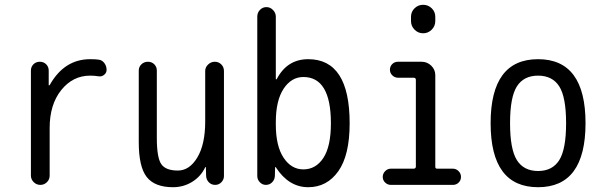

<svg xmlns="http://www.w3.org/2000/svg" viewBox="-20 -780 2540 810"><path d="M150.4 0Q133.8 0 122.1 -11.7Q110.4 -23.4 110.4 -39.1V-482.4Q110.4 -498 121.1 -508.8Q131.8 -519.5 147.9 -519.5Q164.1 -519.5 174.8 -508.8Q185.5 -498 185.5 -482.4V-420.9Q185.5 -419.9 186.5 -419.9Q188.5 -419.9 189.5 -420.9Q251 -530.3 360.4 -530.3Q384.8 -530.3 396.5 -528.3Q411.1 -526.4 420.4 -513.7Q429.7 -501 429.7 -485.4Q429.7 -472.7 419.4 -464.4Q409.2 -456.1 396.5 -458Q378.9 -460.9 360.4 -460.9Q287.1 -460.9 238.3 -399.9Q189.5 -338.9 189.5 -240.2V-39.1Q189.5 -22.5 177.7 -11.2Q166 0 150.4 0Z M710 9.8Q632.8 9.8 599.1 -33.2Q565.4 -76.2 565.4 -179.7V-482.4Q565.4 -498 576.7 -508.8Q587.9 -519.5 604 -519.5Q620.1 -519.5 630.9 -508.8Q641.6 -498 641.6 -482.4V-198.2Q641.6 -115.2 660.2 -87.9Q678.7 -60.5 730.5 -60.5Q779.3 -60.5 812.5 -115.7Q845.7 -170.9 845.7 -267.6V-480.5Q845.7 -496.1 857.9 -507.8Q870.1 -519.5 886.2 -519.5Q902.3 -519.5 913.6 -508.3Q924.8 -497.1 924.8 -480.5V-37.1Q924.8 -22.5 914.1 -11.2Q903.3 0 887.7 0Q872.1 0 861.3 -10.7Q850.6 -21.5 849.6 -37.1L848.6 -74.2Q848.6 -75.2 847.7 -75.2Q845.7 -75.2 845.7 -74.2Q827.1 -35.2 790.5 -12.7Q753.9 9.8 710 9.8Z M1143.6 -264.6V-254.9Q1143.6 -164.1 1176.3 -114.7Q1209 -65.4 1259.8 -65.4Q1312.5 -65.4 1344.2 -113.8Q1376 -162.1 1376 -259.8Q1376 -455.1 1259.8 -455.1Q1209 -455.1 1176.3 -405.3Q1143.6 -355.5 1143.6 -264.6ZM1101.6 0Q1086.9 0 1076.2 -11.2Q1065.4 -22.5 1065.4 -37.1V-710Q1065.4 -726.6 1076.7 -738.3Q1087.9 -750 1104 -750Q1120.1 -750 1131.8 -737.8Q1143.6 -725.6 1143.6 -710V-446.3Q1143.6 -445.3 1144.5 -445.3Q1146.5 -445.3 1147.5 -446.3Q1191.4 -530.3 1280.3 -530.3Q1455.1 -530.3 1455.1 -259.8Q1455.1 -125 1407.2 -57.6Q1359.4 9.8 1280.3 9.8Q1198.2 9.8 1143.6 -74.2Q1143.6 -75.2 1141.6 -75.2Q1140.6 -75.2 1140.6 -74.2L1139.6 -37.1Q1138.7 -21.5 1127.9 -10.7Q1117.2 0 1101.6 0Z M1628.9 0Q1615.2 0 1605 -9.8Q1594.7 -19.5 1594.7 -33.7Q1594.7 -47.9 1605 -58.1Q1615.2 -68.4 1628.9 -68.4H1724.6Q1733.4 -68.4 1734.4 -76.2V-443.4Q1734.4 -452.1 1724.6 -452.1H1659.2Q1645.5 -452.1 1635.3 -461.9Q1625 -471.7 1625 -485.8Q1625 -500 1634.8 -509.8Q1644.5 -519.5 1659.2 -519.5H1758.8Q1782.2 -519.5 1799.3 -502.9Q1816.4 -486.3 1816.4 -462.9V-76.2Q1816.4 -68.4 1824.2 -68.4H1890.6Q1904.3 -68.4 1914.6 -58.1Q1924.8 -47.9 1924.8 -33.7Q1924.8 -19.5 1915 -9.8Q1905.3 0 1890.6 0ZM1713.9 -709Q1713.9 -730.5 1729 -745.1Q1744.1 -759.8 1765.1 -759.8Q1786.1 -759.8 1801.3 -745.1Q1816.4 -730.5 1816.4 -709V-691.4Q1816.4 -669.9 1801.3 -654.8Q1786.1 -639.6 1765.1 -639.6Q1744.1 -639.6 1729 -654.8Q1713.9 -669.9 1713.9 -691.4Z M2339.4 -415.5Q2310.5 -460.9 2250 -460.9Q2189.5 -460.9 2160.6 -415.5Q2131.8 -370.1 2131.8 -260.3Q2131.8 -150.4 2160.6 -104.5Q2189.5 -58.6 2250 -58.6Q2310.5 -58.6 2339.4 -104.5Q2368.2 -150.4 2368.2 -260.3Q2368.2 -370.1 2339.4 -415.5ZM2450.2 -260.3Q2450.2 9.8 2250 9.8Q2049.8 9.8 2049.8 -260.3Q2049.8 -530.3 2250 -530.3Q2450.2 -530.3 2450.2 -260.3Z"/></svg>

Font: Rounded Mgen+ 2m regular
Style: Regular
Weight: 400
Designer: [Source Han Sans]
Ryoko NISHIZUKA  (kana & ideographs); Paul D. Hunt (Latin, Greek & Cyrillic); Wenlong ZHANG  (bopomofo
Version: Version 1.059.20150602